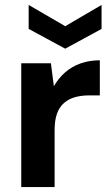

<svg xmlns="http://www.w3.org/2000/svg" viewBox="-20 -757 447 777"><path d="M66 0V-501H186L198 -408Q217 -441 244 -464.5Q271 -488 306.5 -500.5Q342 -513 384 -513V-371H341Q310 -371 284.5 -364Q259 -357 240 -341Q221 -325 211 -298Q201 -271 201 -230V0ZM244 -560 96 -640V-737L244 -651L391 -737V-640Z"/></svg>

Font: DM Sans 17pt
Style: Bold
Weight: 700
Version: Version 4.004;gftools[0.9.30]